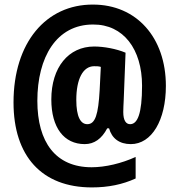

<svg xmlns="http://www.w3.org/2000/svg" viewBox="-20 -739 782 838"><path d="M704 -364C704 -575 576 -719 386 -719C181 -720 39 -553 39 -292C39 -58 162 79 381 79C453 79 515 66 572 40V-54C511 -26 440 -9 380 -9C223 -9 143 -118 143 -299C143 -489 226 -632 386 -632C519 -633 600 -524 600 -365C600 -242 580 -197 548 -197C530 -197 518 -213 518 -250C518 -263 519 -283 520 -303L528 -509C488 -526 433 -536 391 -536C279 -536 204 -445 204 -305C204 -182 259 -110 350 -110C391 -110 424 -133 448 -179H456C468 -135 501 -110 551 -110C642 -110 704 -214 704 -364ZM313 -303C313 -394 342 -450 391 -450C402 -450 411 -450 420 -447L415 -346C409 -239 396 -197 361 -197C332 -197 313 -229 313 -303Z"/></svg>

Font: Noto Sans Gujarati UI ExtraCondensed ExtraBold
Style: Regular
Weight: 800
Width: 2
Designer: Jelle Bosma - Monotype Design Team, Universal Thirst
Foundry: Monotype Imaging Inc.
Version: Version 2.106